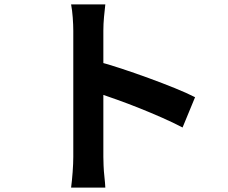

<svg xmlns="http://www.w3.org/2000/svg" viewBox="-20 -811 1040 875"><path d="M314 -96Q314 -115 314 -158.5Q314 -202 314 -259.5Q314 -317 314 -380Q314 -443 314 -501.5Q314 -560 314 -605Q314 -650 314 -671Q314 -697 311.5 -731Q309 -765 304 -791H460Q457 -765 454 -733.5Q451 -702 451 -671Q451 -643 451 -595Q451 -547 451 -488.5Q451 -430 451 -369.5Q451 -309 451 -253Q451 -197 451 -155.5Q451 -114 451 -96Q451 -82 452 -56.5Q453 -31 456 -4Q459 23 460 44H304Q308 14 311 -26Q314 -66 314 -96ZM421 -532Q471 -519 533 -498.5Q595 -478 658 -455Q721 -432 776.5 -409.5Q832 -387 869 -368L812 -230Q770 -252 719 -274.5Q668 -297 615.5 -318Q563 -339 512.5 -357Q462 -375 421 -389Z"/></svg>

Font: Noto Sans SC
Style: Bold
Weight: 700
Designer: Ryoko NISHIZUKA  (kana, bopomofo & ideographs); Paul D. Hunt (Latin, Greek & Cyrillic); Sandoll Communications , Soo-you
Foundry: Adobe
Version: Version 2.004-H2;hotconv 1.0.118;makeotfexe 2.5.65603